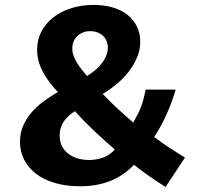

<svg xmlns="http://www.w3.org/2000/svg" viewBox="-20 -745 804 778"><path d="M548.3 -575.2Q548.3 -543 535.6 -512.7Q522.9 -482.4 502 -455.3Q481 -428.2 453.4 -405Q425.8 -381.8 396 -364.3Q425.8 -333.5 455.1 -306.2Q484.4 -278.8 520 -248.5Q530.8 -267.1 538.6 -282.7Q546.4 -298.3 552 -313.5Q557.6 -328.6 561.8 -345Q565.9 -361.3 570.3 -381.8H691.9Q676.3 -329.1 655 -281.7Q633.8 -234.4 605 -189.9Q637.7 -165 667.2 -145.8Q696.8 -126.5 729.5 -106.4L650.9 12.7Q618.2 -7.8 585.7 -30.5Q553.2 -53.2 522.9 -77.1Q502.4 -56.2 479.5 -40Q456.5 -23.9 429.9 -12.9Q403.3 -2 372.1 3.9Q340.8 9.8 304.2 9.8Q247.1 9.8 201.9 -3.7Q156.7 -17.1 125.5 -41.3Q94.2 -65.4 77.6 -98.4Q61 -131.3 61 -170.4Q61 -205.6 73.7 -235.1Q86.4 -264.6 107.7 -289.3Q128.9 -314 156.5 -334.2Q184.1 -354.5 214.4 -372.1Q176.8 -411.1 153.6 -454.1Q130.4 -497.1 130.4 -543.9Q130.4 -584 147.9 -617.4Q165.5 -650.9 196.3 -674.8Q227.1 -698.7 268.8 -711.9Q310.5 -725.1 359.4 -725.1Q402.3 -725.1 437.5 -714.6Q472.7 -704.1 497.1 -684.6Q521.5 -665 534.9 -637.2Q548.3 -609.4 548.3 -575.2ZM445.3 -139.2Q423.8 -158.2 403.6 -176Q383.3 -193.8 363.5 -212.6Q343.8 -231.4 324 -251.5Q304.2 -271.5 283.7 -294.4Q253.4 -275.9 237.5 -251.2Q221.7 -226.6 221.7 -195.8Q221.7 -173.3 230.2 -155Q238.8 -136.7 254.6 -123.8Q270.5 -110.8 292.5 -103.8Q314.5 -96.7 340.8 -96.7Q368.7 -96.7 396.5 -106Q424.3 -115.2 445.3 -139.2ZM272.9 -548.3Q272.9 -532.7 278.3 -518.6Q283.7 -504.4 292 -490.5Q300.3 -476.6 311 -463.4Q321.8 -450.2 332.5 -437Q350.6 -447.8 366 -460.9Q381.3 -474.1 392.8 -489Q404.3 -503.9 410.6 -519.8Q417 -535.6 417 -552.2Q417 -566.9 411.9 -579.1Q406.7 -591.3 397.2 -600.1Q387.7 -608.9 374.8 -613.8Q361.8 -618.7 345.7 -618.7Q329.1 -618.7 315.7 -613.3Q302.2 -607.9 292.7 -598.4Q283.2 -588.9 278.1 -576.2Q272.9 -563.5 272.9 -548.3Z"/></svg>

Font: Proza Libre
Style: Bold
Weight: 700
Designer: Jasper de Waard
Foundry: Jasper de Waard
Version: Version 1.000; ttfautohint (v1.4.1.8-43bc)